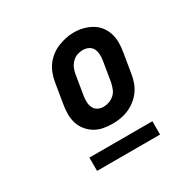

<svg xmlns="http://www.w3.org/2000/svg" viewBox="-122 -820 745 750"><g transform="rotate(-30 250.0 -445.0)"><path d="M255 -317Q234 -317 213.5 -321Q193 -325 176 -335.5Q159 -346 146.5 -361.5Q134 -377 128 -396.5Q122 -416 122 -437Q122 -458 126 -480L141 -571Q144 -589 150.5 -606.5Q157 -624 168 -639.5Q179 -655 195 -667.5Q211 -680 228.5 -687Q246 -694 264 -698Q282 -702 301 -702Q322 -702 342 -697Q362 -692 379.5 -682Q397 -672 409.5 -656Q422 -640 428 -620.5Q434 -601 434 -580Q434 -559 430 -537L415 -446Q412 -428 405.5 -410.5Q399 -393 387.5 -377.5Q376 -362 360.5 -350Q345 -338 327.5 -330.5Q310 -323 291.5 -320Q273 -317 255 -317ZM257 -392Q270 -392 283 -396.5Q296 -401 306.5 -410.5Q317 -420 322 -433Q327 -446 330 -459L345 -550Q347 -563 346.5 -576.5Q346 -590 340.5 -601.5Q335 -613 323 -619Q311 -625 297 -625Q284 -625 271.5 -620.5Q259 -616 249 -606Q239 -596 233.5 -583.5Q228 -571 226 -558L211 -467Q209 -454 209.5 -440.5Q210 -427 215.5 -415.5Q221 -404 232.5 -398Q244 -392 257 -392ZM394 -188H110V-248H394Z"/></g></svg>

Font: Iosevka Slab
Style: Bold Italic
Weight: 700
Italic angle: -9°
Monospace: yes
Designer: Belleve Invis
Foundry: Belleve Invis
Version: Version 11.1.0; ttfautohint (v1.8.3)